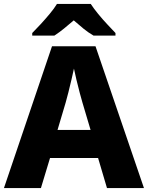

<svg xmlns="http://www.w3.org/2000/svg" viewBox="-20 -951 748 971"><path d="M0 0 243 -717H463L708 0H521L476 -152H233L187 0ZM271 -294H438L397 -432Q392 -448 383.5 -480.5Q375 -513 366.5 -548Q358 -583 354 -604Q349 -581 341.5 -548.5Q334 -516 326 -484.5Q318 -453 312 -432ZM439 -931Q454 -908 476.5 -880.5Q499 -853 523 -827.5Q547 -802 564 -784V-771H453Q427 -786 403 -805.5Q379 -825 353 -848Q326 -825 303.5 -806.5Q281 -788 255 -771H143V-784Q162 -803 185.5 -828.5Q209 -854 231.5 -881Q254 -908 268 -931Z"/></svg>

Font: Noto Sans Symbols ExtraBold
Style: Regular
Weight: 800
Version: Version 2.002